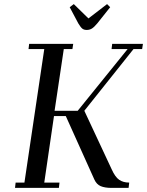

<svg xmlns="http://www.w3.org/2000/svg" viewBox="-20 -916 717 936"><path d="M53.2 0 56.2 -25.9H99.1L195.8 -676.8H119.1L122.1 -702.1H336.9L333 -676.8H291L246.1 -376H358.9L602.1 -676.8H523.9L526.9 -702.1H676.8L672.9 -676.8H630.9L391.1 -376L523.9 -91.8Q541 -53.2 560.8 -39.6Q580.6 -25.9 609.9 -25.9L606.9 0H523.9Q491.2 0 470.9 -8.5Q450.7 -17.1 439.9 -41L300.8 -350.1H243.2L195.8 -25.9H270L267.1 0ZM319.8 -880.9 339.8 -896 411.1 -826.2 502 -896 517.1 -880.9 454.1 -801.8Q439 -783.7 428 -776.9Q417 -770 402.8 -770Q389.2 -770 381.1 -776.6Q373 -783.2 361.8 -801.8Z"/></svg>

Font: Dehuti Alt
Style: Bold-Italic
Weight: 700
Version: Version 1.2